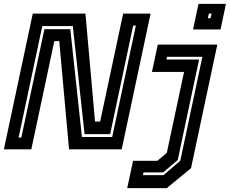

<svg xmlns="http://www.w3.org/2000/svg" viewBox="-32 -770 1185 990"><path d="M64 -61H78L197 -619.5H330.5L390.5 -63.5H546.5L668.5 -638H654.5L536 -78.5H404L343.5 -635.5H186ZM-12 0 137 -700H408.5L458 -143.5H484.5L603 -700H744.5L595.5 0H324L273.5 -558H248L129.5 0ZM624 200 654 59H779.5L828 18.5L917 -399H751.5L781.5 -540H1088.5L953 97L828 200ZM705 133H811L897.5 59L1011.5 -477H829L826 -463H994.5L884.5 55L809 119H708ZM963.5 -618 991.5 -750H1133L1105 -618ZM1039.5 -676H1053.5L1059 -700H1045Z"/></svg>

Font: Tourney
Style: Bold Italic
Weight: 700
Italic angle: -12°
Version: Version 1.015